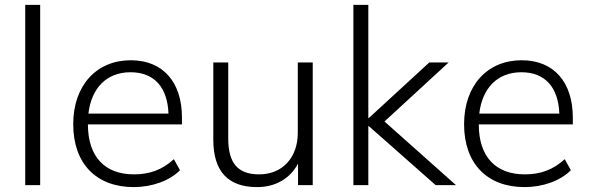

<svg xmlns="http://www.w3.org/2000/svg" viewBox="-20 -756 2407 784"><path d="M83 0H144V-736H83Z M526 8C599 8 672 -17 715 -61L690 -106C641 -61 588 -44 527 -44C409 -44 339 -115 339 -248H723V-276C723 -420 646 -510 514 -510C374 -510 279 -407 279 -249C279 -87 374 8 526 8ZM341 -292C353 -395 414 -461 513 -461C611 -461 664 -398 668 -292Z M1030 8C1104 8 1164 -26 1197 -88V0H1257V-501H1196V-214C1196 -112 1133 -44 1038 -44C952 -44 912 -89 912 -190V-501H851V-186C851 -55 912 8 1030 8Z M1423 0H1484V-241H1486L1759 0H1842L1550 -260L1812 -501H1733L1486 -274H1484V-736H1423Z M2122 8C2195 8 2268 -17 2311 -61L2286 -106C2237 -61 2184 -44 2123 -44C2005 -44 1935 -115 1935 -248H2319V-276C2319 -420 2242 -510 2110 -510C1970 -510 1875 -407 1875 -249C1875 -87 1970 8 2122 8ZM1937 -292C1949 -395 2010 -461 2109 -461C2207 -461 2260 -398 2264 -292Z"/></svg>

Font: Poppy and Pepper Light
Style: Regular
Weight: 300
Designer: Thy Ha
Foundry: Thy Ha
Version: Version 0.001;Glyphs 3.2 (3227)